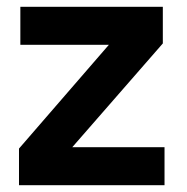

<svg xmlns="http://www.w3.org/2000/svg" viewBox="-20 -546 552 566"><path d="M36 0V-108L301 -414H40V-526H460V-418L193 -112H465V0Z"/></svg>

Font: DM Sans 9pt
Style: Bold
Weight: 700
Version: Version 4.004;gftools[0.9.30]